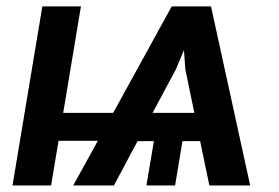

<svg xmlns="http://www.w3.org/2000/svg" viewBox="-20 -565 850 585"><path d="M617.9 0H742.2L622.9 -545.5H503.2L324.9 -221.2H172.6L226.6 -545.5H109L18.1 0H135.7L158.4 -136H278.1L203.1 0H327.1L399.1 -134.9H448.9L426.1 0H513.5L535.9 -134.9H589.8ZM445 -221.2 516 -354 540.5 -412.3 544.7 -354 572.1 -221.2Z"/></svg>

Font: Magic Ui Pro Semi Bold
Style: Italic
Weight: 600
Italic angle: -9.39999°
Designer: Stefan Endress, Andreas Faust
Version: Version 1.000;FEAKit 1.0